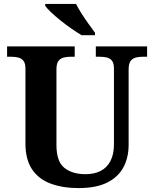

<svg xmlns="http://www.w3.org/2000/svg" viewBox="-20 -951 787 981"><path d="M381.7 10Q300.4 10 239 -12.8Q177.5 -35.6 143.8 -85.9Q110 -136.2 110 -217.7V-599.9Q110 -627 100.2 -639.8Q90.5 -652.6 74.3 -656.8Q58.1 -661 38.4 -661H16.2V-714H361.7V-661H339.4Q320.3 -661 303.9 -656.6Q287.5 -652.1 278 -638.6Q268.4 -625 268.4 -595.9V-210Q268.4 -125.9 308.8 -93.5Q349.1 -61 417.4 -61Q462.1 -61 494.5 -77.8Q526.8 -94.6 544.5 -128.7Q562.2 -162.7 562.2 -213.5V-599.9Q562.2 -627 552.8 -639.8Q543.3 -652.6 527.4 -656.8Q511.5 -661 491.8 -661H469.6V-714H731.6V-661H708.7Q689 -661 672.7 -656.6Q656.3 -652.1 646.7 -638.6Q637.2 -625 637.2 -595.9V-211.5Q637.2 -145 610 -95.2Q582.9 -45.5 526.7 -17.7Q470.4 10 381.7 10ZM397.1 -771Q373.7 -785 345.4 -804.5Q317.2 -824 289.8 -846Q262.4 -868 241.2 -888Q220 -908 211 -921V-931H368.4Q379.4 -909 396.6 -882Q413.7 -855 432.5 -829Q451.3 -803 465.3 -784V-771Z"/></svg>

Font: Noto Serif Gurmukhi
Style: Regular
Weight: 400
Designer: Vaibhav Singh and the Monotype Design Team
Foundry: Monotype Imaging Inc.
Version: Version 2.003